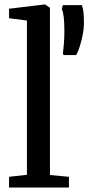

<svg xmlns="http://www.w3.org/2000/svg" viewBox="-20 -839 396 859"><path d="M100.5 -57V-747L20.5 -757.5V-800L179.5 -819H182L203.5 -804V-56L288.5 -48V0H20.5V-48ZM320.5 -592.5H264.5L261.5 -599.5Q264 -620 266 -645.5Q268 -671 268 -701.5Q268 -738 265.2 -761.8Q262.5 -785.5 256.5 -798.5L261 -816H346.5Q351.5 -802 353.5 -783.5Q355.5 -765 355.5 -731.5Q355.5 -712.5 350.5 -685.8Q345.5 -659 337.5 -633.2Q329.5 -607.5 320.5 -592.5Z"/></svg>

Font: Merriweather 24pt
Style: Regular
Weight: 400
Designer: Eben Sorkin
Foundry: Eben Sorkin
Version: Version 2.100